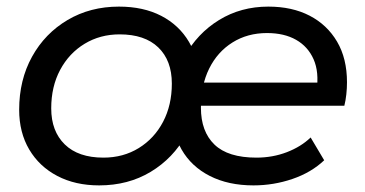

<svg xmlns="http://www.w3.org/2000/svg" viewBox="-20 -555 1106 581"><path d="M280 6Q208 6 153.5 -22.5Q99 -51 68.5 -102.5Q38 -154 38 -223Q38 -313 77 -383.5Q116 -454 184.5 -494.5Q253 -535 340 -535Q414 -535 468 -507Q522 -479 552 -428Q582 -377 582 -307Q582 -217 543 -146.5Q504 -76 436 -35Q368 6 280 6ZM293 -78Q353 -78 400 -107Q447 -136 473.5 -186.5Q500 -237 500 -302Q500 -372 459 -411.5Q418 -451 342 -451Q283 -451 236 -422.5Q189 -394 162 -343.5Q135 -293 135 -227Q135 -158 176 -118Q217 -78 293 -78ZM747 6Q671 6 615 -22.5Q559 -51 529.5 -102.5Q500 -154 500 -224Q500 -314 538.5 -384Q577 -454 643 -494.5Q709 -535 792 -535Q864 -535 917 -507.5Q970 -480 1000 -429Q1030 -378 1030 -306Q1030 -288 1028 -269.5Q1026 -251 1022 -235H564L575 -305H977L938 -281Q946 -337 929 -375.5Q912 -414 876 -434.5Q840 -455 788 -455Q729 -455 683.5 -426.5Q638 -398 613 -347.5Q588 -297 588 -229Q588 -157 629 -117.5Q670 -78 756 -78Q805 -78 848 -94.5Q891 -111 920 -139L961 -70Q922 -33 865 -13.5Q808 6 747 6Z"/></svg>

Font: Montserrat Thin Medium
Style: Italic
Weight: 500
Italic angle: -11.3°
Version: Version 9.000